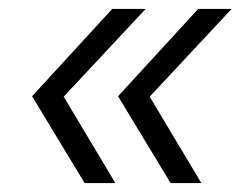

<svg xmlns="http://www.w3.org/2000/svg" viewBox="-20 -530 564 431"><path d="M363 -119 245 -314 425 -510H500L316 -313L432 -119ZM170 -119 52 -314 232 -510H307L123 -313L239 -119Z"/></svg>

Font: MuseoModerno Light
Style: Italic
Weight: 300
Italic angle: -9°
Designer: Pablo Cosgaya, Héctor Gatti, Marcela Romero, and the Authors of The MuseoModerno Project.
Foundry: Omnibus-Type Team
Version: Version 1.003